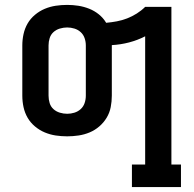

<svg xmlns="http://www.w3.org/2000/svg" viewBox="-20 -548 790 783"><path d="M518 215V123H572V-400Q541 -384 506.5 -375Q472 -366 436 -364V-158Q436 -134 431.5 -111Q427 -88 415 -68Q403 -48 385 -32.5Q367 -17 345.5 -8Q324 1 300.5 4.5Q277 8 254 8Q230 8 207 4.5Q184 1 162.5 -8Q141 -17 122.5 -32.5Q104 -48 92.5 -68Q81 -88 76 -111Q71 -134 71 -158V-363Q71 -386 76 -409Q81 -432 92.5 -452Q104 -472 122.5 -487.5Q141 -503 162.5 -512Q184 -521 207 -524.5Q230 -528 254 -528Q277 -528 299.5 -524.5Q322 -521 343.5 -512.5Q365 -504 383 -489.5Q401 -475 413 -455Q435 -457 456.5 -461Q478 -465 498.5 -473Q519 -481 538 -493Q557 -505 572 -520H679V123H718V215ZM254 -84Q269 -84 283.5 -88.5Q298 -93 309 -103Q320 -113 325 -127.5Q330 -142 330 -158V-363Q330 -378 325 -392.5Q320 -407 309 -417Q298 -427 283.5 -431.5Q269 -436 254 -436Q239 -436 224 -431.5Q209 -427 198 -417Q187 -407 182.5 -392.5Q178 -378 178 -363V-158Q178 -142 182.5 -127.5Q187 -113 198 -103Q209 -93 224 -88.5Q239 -84 254 -84Z"/></svg>

Font: Iosevka Etoile Semibold
Style: Regular
Weight: 600
Designer: Belleve Invis
Foundry: Belleve Invis
Version: Version 22.1.2; ttfautohint (v1.8.4)